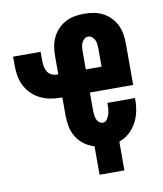

<svg xmlns="http://www.w3.org/2000/svg" viewBox="-75 -590 651 769"><g transform="rotate(-10 250.0 -205.0)"><path d="M268 118V2Q246 -4 227 -18Q208 -32 196 -51.5Q184 -71 179.5 -94Q175 -117 175 -140V-213H169Q147 -213 126 -217Q105 -221 85.5 -230.5Q66 -240 50.5 -255.5Q35 -271 25.5 -290Q16 -309 12.5 -330Q9 -351 9 -373V-408H121V-373Q121 -361 123 -349.5Q125 -338 130.5 -328Q136 -318 146.5 -312.5Q157 -307 169 -307H175V-380Q175 -400 178 -419Q181 -438 189.5 -456Q198 -474 212 -488.5Q226 -503 243 -512Q260 -521 279.5 -524.5Q299 -528 319 -528Q339 -528 358 -524.5Q377 -521 394.5 -512Q412 -503 426 -488.5Q440 -474 448.5 -456Q457 -438 460 -419Q463 -400 463 -380V-213H287V-140Q287 -131 288 -122.5Q289 -114 292 -105.5Q295 -97 302 -91Q309 -85 318 -85Q328 -85 334.5 -94.5Q341 -104 344 -114Q347 -124 348 -135Q349 -146 349 -156V-160H461V-151Q461 -128 456 -104.5Q451 -81 439.5 -60Q428 -39 410 -23Q392 -7 369 1V118ZM287 -307H351V-380Q351 -389 350 -398Q349 -407 345.5 -415Q342 -423 335 -429Q328 -435 319 -435Q310 -435 303 -429Q296 -423 292.5 -415Q289 -407 288 -398Q287 -389 287 -380Z"/></g></svg>

Font: Iosevka Term Curly Heavy
Style: Regular
Weight: 900
Designer: Belleve Invis
Foundry: Belleve Invis
Version: Version 32.3.0